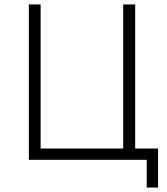

<svg xmlns="http://www.w3.org/2000/svg" viewBox="-20 -720 751 865"><path d="M641 0H110V-700H163V-51H535V-700H589V-51H692V125H641Z"/></svg>

Font: Tilda Sans Light
Style: Regular
Weight: 300
Designer: ParaType Ltd
Foundry: ParaType Ltd
Version: Version 1.009